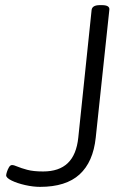

<svg xmlns="http://www.w3.org/2000/svg" viewBox="-20 -722 520 748"><path d="M136 6Q109 6 78 -1Q47 -8 25.5 -18.5Q4 -29 4 -39Q4 -43 7 -52.5Q10 -62 15 -70.5Q20 -79 27 -79Q34 -79 48 -73Q62 -67 86 -60.5Q110 -54 148 -54Q210 -54 244 -86.5Q278 -119 285 -186L337 -684Q340 -702 369 -702H377Q408 -702 406 -684L353 -186Q343 -91 290 -42.5Q237 6 136 6Z"/></svg>

Font: Asap Expanded Expanded Light
Style: Italic
Weight: 300
Width: 7
Italic angle: -6°
Designer: Pablo Cosgaya
Foundry: Omnibus-Type
Version: Version 3.001; ttfautohint (v1.8.4.7-5d5b)